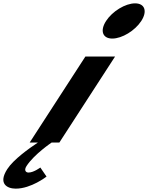

<svg xmlns="http://www.w3.org/2000/svg" viewBox="-117 -850 883 1145"><path d="M688.6 -830C630.6 -830 553.2 -783 515.6 -725C478 -667 494.6 -620 552.6 -620C610.6 -620 688 -667 725.6 -725C763.2 -783 746.6 -830 688.6 -830ZM-73.3 158C-36.4 101 56.3 35 109 0H60L392.3 -513H569.3L237 0H191C191 0 86.7 70 41.3 140C25.1 165 36.1 179 53.1 179C84.1 179 123.5 149 123.5 149L160.5 203C160.5 203 68.9 275 -23.1 275C-75.1 275 -129.7 245 -73.3 158Z"/></svg>

Font: Hussar
Style: BdWodka
Weight: 700
Foundry: Cannot Into Space Fonts
Version: Version 2.00